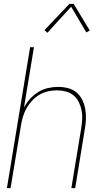

<svg xmlns="http://www.w3.org/2000/svg" viewBox="-20 -981 540 1001"><path d="M16 0 137 -735H157L105 -420Q118 -445 137 -466Q156 -487 180 -501.5Q204 -516 230.5 -522Q257 -528 283 -528Q309 -528 334.5 -521.5Q360 -515 379 -499Q398 -483 409 -460Q420 -437 424.5 -412Q429 -387 428 -360.5Q427 -334 422 -307L372 0H352L403 -310Q407 -334 408.5 -358Q410 -382 405.5 -405Q401 -428 391 -448.5Q381 -469 363.5 -483.5Q346 -498 323.5 -504Q301 -510 277 -510Q254 -510 231 -505Q208 -500 187 -488Q166 -476 149 -458Q132 -440 120 -419.5Q108 -399 101 -376.5Q94 -354 90 -331L35 0ZM227 -810 212 -824 342 -961H364L448 -822L430 -812L351 -946Z"/></svg>

Font: Iosevka SS04 Thin
Style: Italic
Weight: 100
Italic angle: -9°
Monospace: yes
Designer: Belleve Invis
Foundry: Belleve Invis
Version: Version 19.0.0; ttfautohint (v1.8.4)